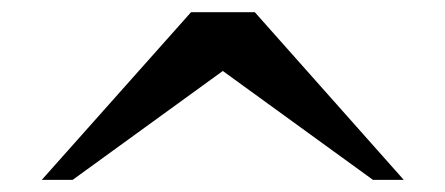

<svg xmlns="http://www.w3.org/2000/svg" viewBox="-20 -734 733 316"><path d="M644.5 -438H593.8L346.7 -617.2L99.6 -438H48.8L294.4 -713.9H399.4Z"/></svg>

Font: Munson
Style: Regular
Weight: 400
Designer: Paul James MIller
Foundry: High-Logic / Made with FontCreator
Version: Version 2.10;May 5, 2019;FontCreator 11.5.0.2430 64-bit